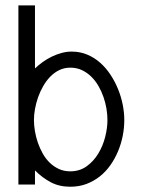

<svg xmlns="http://www.w3.org/2000/svg" viewBox="-20 -690 534 718"><path d="M110.8 -434.1Q124 -446.8 140.1 -458.3Q156.2 -469.7 173.8 -478.3Q191.4 -486.8 210.2 -491.9Q229 -497.1 248 -497.1Q279.3 -497.1 306.2 -485.8Q333 -474.6 354.7 -455.3Q376.5 -436 393.3 -410.4Q410.2 -384.8 421.6 -356.4Q433.1 -328.1 439 -298.3Q444.8 -268.6 444.8 -241.2Q444.8 -211.9 439 -182.1Q433.1 -152.3 421.6 -124.8Q410.2 -97.2 393.1 -72.8Q376 -48.3 353.5 -30.5Q331.1 -12.7 303.5 -2.2Q275.9 8.3 242.7 8.3Q201.7 8.3 170.2 -8.3Q138.7 -24.9 110.8 -52.7V0H48.8V-669.9H110.8ZM381.8 -241.2Q381.8 -261.2 378.2 -283.4Q374.5 -305.7 366.9 -327.4Q359.4 -349.1 347.9 -368.9Q336.4 -388.7 320.8 -403.8Q305.2 -418.9 285.9 -428Q266.6 -437 242.7 -437Q220.2 -437 201.4 -427.7Q182.6 -418.5 167.7 -403.1Q152.8 -387.7 141.4 -367.7Q129.9 -347.7 122.3 -325.9Q114.7 -304.2 110.8 -282.2Q106.9 -260.3 106.9 -241.2Q106.9 -221.7 110.6 -199.7Q114.3 -177.7 121.6 -156.5Q128.9 -135.3 139.9 -115.7Q150.9 -96.2 166 -81.5Q181.2 -66.9 200.2 -58.1Q219.2 -49.3 242.7 -49.3Q277.8 -49.3 304 -68.1Q330.1 -86.9 347.4 -115.5Q364.7 -144 373.3 -177.7Q381.8 -211.4 381.8 -241.2Z"/></svg>

Font: SengBuhan
Style: Regular
Weight: 400
Designer: John M. Durdin
Foundry: Lao Script for Windows
Version: Version 1.400